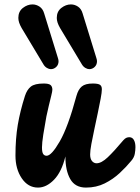

<svg xmlns="http://www.w3.org/2000/svg" viewBox="-20 -844 633 869"><path d="M152 5Q107 5 78.5 -37Q50 -79 50 -140Q50 -217 60.5 -279Q71 -341 93 -410Q102 -438 119.5 -452Q137 -466 178 -466Q201 -466 209 -459Q217 -452 217 -438Q217 -431 212 -411Q207 -391 201 -366Q195 -341 190 -317Q182 -274 176 -235.5Q170 -197 170 -177Q170 -155 175.5 -147Q181 -139 191 -139Q213 -139 250.5 -204Q288 -269 326 -410Q334 -439 350 -452.5Q366 -466 400 -466Q423 -466 432 -460.5Q441 -455 441 -440Q441 -426 435.5 -397Q430 -368 422.5 -332Q415 -296 407 -259Q399 -222 393.5 -192Q388 -162 388 -145Q388 -125 396.5 -115Q405 -105 417 -105Q439 -105 467.5 -132Q496 -159 538 -209Q546 -218 552.5 -220.5Q559 -223 565 -223Q579 -223 586 -210.5Q593 -198 593 -178Q593 -164 590 -147.5Q587 -131 574 -116Q552 -89 522 -61Q492 -33 454 -14Q416 5 369 5Q320 5 298 -33.5Q276 -72 276 -136Q259 -66 224.5 -30.5Q190 5 152 5ZM384 -531Q376 -531 366.5 -536.5Q357 -542 351 -552L252 -717Q244 -731 240.5 -742Q237 -753 237 -763Q237 -792 257.5 -808Q278 -824 301 -824Q318 -824 333 -814Q348 -804 354 -783L416 -582Q419 -573 419 -567Q419 -551 408.5 -541Q398 -531 384 -531ZM210 -531Q202 -531 192.5 -536.5Q183 -542 177 -552L78 -717Q70 -731 66.5 -742Q63 -753 63 -763Q63 -792 83.5 -808Q104 -824 127 -824Q144 -824 159 -814Q174 -804 180 -783L242 -582Q245 -573 245 -567Q245 -551 234.5 -541Q224 -531 210 -531Z"/></svg>

Font: Pacifico
Style: Regular
Weight: 400
Designer: Vernon Adams
Foundry: Vernon Adams
Version: Version 3.010; ttfautohint (v1.8.4.7-5d5b)